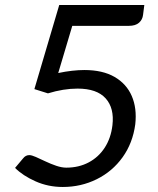

<svg xmlns="http://www.w3.org/2000/svg" viewBox="-20 -737 630 765"><path d="M555 -717 550 -678Q548 -659 534 -646.5Q520 -634 493 -634H268L212 -446Q240 -452 266.5 -455Q293 -458 316 -458Q389 -458 436.5 -430.5Q484 -403 505 -354.5Q526 -306 519 -242Q509 -167 468.5 -110.5Q428 -54 365.5 -23Q303 8 230 8Q172 8 121.5 -14.5Q71 -37 40 -68L72 -106Q82 -119 97 -119Q106 -119 123 -111.5Q140 -104 161 -94Q182 -84 204 -76.5Q226 -69 244 -69Q294 -69 333.5 -90Q373 -111 397.5 -149Q422 -187 428 -238Q436 -306 401 -345Q366 -384 289 -384Q233 -384 171 -365L117 -382L216 -717Z"/></svg>

Font: Aleo
Style: Italic
Weight: 400
Italic angle: -7°
Designer: Alessio Laiso
Foundry: Alessio Laiso
Version: Version 2.001;gftools[0.9.29]